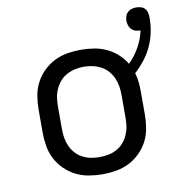

<svg xmlns="http://www.w3.org/2000/svg" viewBox="-77 -735 765 814"><g transform="rotate(-10 305.5 -328.0)"><path d="M300 8Q271 8 241.5 3Q212 -2 186 -15Q160 -28 138.5 -49Q117 -70 103.5 -96Q90 -122 85 -151.5Q80 -181 80 -210V-310Q80 -339 85 -368.5Q90 -398 103.5 -424Q117 -450 138.5 -471Q160 -492 186 -505Q212 -518 241.5 -523Q271 -528 300 -528Q328 -528 356 -523.5Q384 -519 409 -507.5Q434 -496 455.5 -477Q477 -458 491 -434Q518 -460 537 -494Q556 -528 564 -565H561Q551 -565 541.5 -568Q532 -571 525 -578.5Q518 -586 515 -595.5Q512 -605 512 -615Q512 -625 515 -634.5Q518 -644 525 -651Q532 -658 542 -661Q552 -664 562 -664Q572 -664 582.5 -661Q593 -658 600 -650Q607 -642 609 -631.5Q611 -621 611 -611Q611 -579 604.5 -548Q598 -517 585 -489Q572 -461 552.5 -436Q533 -411 510 -390Q516 -370 518 -350Q520 -330 520 -310V-210Q520 -181 515 -151.5Q510 -122 496.5 -96Q483 -70 461.5 -49Q440 -28 414 -15Q388 -2 358.5 3Q329 8 300 8ZM300 -66Q319 -66 337.5 -69.5Q356 -73 373 -82Q390 -91 402.5 -105Q415 -119 423 -136.5Q431 -154 434 -172.5Q437 -191 437 -210V-310Q437 -329 434 -347.5Q431 -366 423 -383.5Q415 -401 402.5 -415Q390 -429 373 -438Q356 -447 337.5 -451Q319 -455 300 -455Q281 -455 262.5 -451Q244 -447 227 -438Q210 -429 197.5 -415Q185 -401 177 -383.5Q169 -366 166 -347.5Q163 -329 163 -310V-210Q163 -191 166 -172.5Q169 -154 177 -136.5Q185 -119 197.5 -105Q210 -91 227 -82Q244 -73 262.5 -69.5Q281 -66 300 -66Z"/></g></svg>

Font: Iosevka Fixed Extended
Style: Regular
Weight: 400
Width: 7
Monospace: yes
Designer: Belleve Invis
Foundry: Belleve Invis
Version: Version 24.1.1; ttfautohint (v1.8.4)